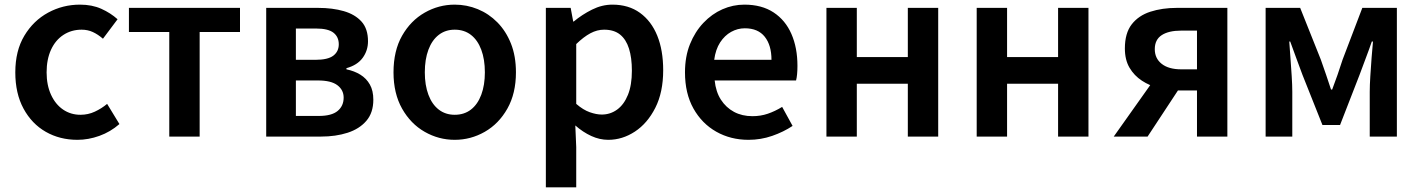

<svg xmlns="http://www.w3.org/2000/svg" viewBox="-20 -589 6126 828"><path d="M314 14Q238 14 177.5 -20.5Q117 -55 81.5 -120.5Q46 -186 46 -277Q46 -370 85 -435Q124 -500 187.5 -534.5Q251 -569 325 -569Q377 -569 417 -551Q457 -533 487 -506L424 -422Q402 -441 380 -451Q358 -461 332 -461Q288 -461 253.5 -438.5Q219 -416 200 -374.5Q181 -333 181 -277Q181 -222 200 -180.5Q219 -139 252 -116.5Q285 -94 327 -94Q360 -94 389 -107.5Q418 -121 442 -141L495 -54Q456 -20 408.5 -3Q361 14 314 14Z M710 0V-451H536V-555H1015V-451H841V0Z M1128 0V-555H1352Q1414 -555 1462.5 -541Q1511 -527 1539 -496Q1567 -465 1567 -411Q1567 -371 1544 -339.5Q1521 -308 1474 -295V-290Q1508 -283 1534 -267Q1560 -251 1575 -224.5Q1590 -198 1590 -159Q1590 -103 1560 -68Q1530 -33 1479 -16.5Q1428 0 1364 0ZM1256 -331H1340Q1394 -331 1417.5 -349Q1441 -367 1441 -398Q1441 -430 1418 -448Q1395 -466 1343 -466H1256ZM1256 -89H1355Q1410 -89 1436 -110.5Q1462 -132 1462 -168Q1462 -201 1435 -221.5Q1408 -242 1351 -242H1256Z M1941 14Q1872 14 1811.5 -20.5Q1751 -55 1714 -120.5Q1677 -186 1677 -277Q1677 -370 1714 -435Q1751 -500 1811.5 -534.5Q1872 -569 1941 -569Q1993 -569 2040.5 -549.5Q2088 -530 2125 -492.5Q2162 -455 2183.5 -401Q2205 -347 2205 -277Q2205 -186 2168 -120.5Q2131 -55 2070.5 -20.5Q2010 14 1941 14ZM1941 -94Q1982 -94 2011 -116.5Q2040 -139 2055.5 -180.5Q2071 -222 2071 -277Q2071 -333 2055.5 -374.5Q2040 -416 2011 -438.5Q1982 -461 1941 -461Q1901 -461 1872 -438.5Q1843 -416 1827.5 -374.5Q1812 -333 1812 -277Q1812 -222 1827.5 -180.5Q1843 -139 1872 -116.5Q1901 -94 1941 -94Z M2334 219V-555H2441L2452 -496H2454Q2490 -526 2533 -547.5Q2576 -569 2621 -569Q2691 -569 2740 -533.5Q2789 -498 2814.5 -435Q2840 -372 2840 -286Q2840 -191 2806 -124Q2772 -57 2718 -21.5Q2664 14 2603 14Q2566 14 2530 -2.5Q2494 -19 2461 -48L2465 45V219ZM2575 -95Q2612 -95 2641.5 -116.5Q2671 -138 2688 -180Q2705 -222 2705 -284Q2705 -340 2692.5 -379.5Q2680 -419 2654 -440Q2628 -461 2585 -461Q2555 -461 2526 -445.5Q2497 -430 2465 -399V-141Q2495 -115 2523.5 -105Q2552 -95 2575 -95Z M3208 14Q3131 14 3069 -21Q3007 -56 2970.5 -121Q2934 -186 2934 -277Q2934 -345 2955.5 -398.5Q2977 -452 3013.5 -490.5Q3050 -529 3095.5 -549Q3141 -569 3190 -569Q3265 -569 3316 -535.5Q3367 -502 3393 -442.5Q3419 -383 3419 -305Q3419 -286 3417.5 -269.5Q3416 -253 3413 -242H3062Q3067 -193 3089 -159Q3111 -125 3145.5 -106.5Q3180 -88 3225 -88Q3260 -88 3291 -98.5Q3322 -109 3353 -128L3398 -46Q3359 -20 3310 -3Q3261 14 3208 14ZM3060 -331H3307Q3307 -394 3278 -430.5Q3249 -467 3192 -467Q3161 -467 3133 -451.5Q3105 -436 3085.5 -406Q3066 -376 3060 -331Z M3544 0V-555H3675V-343H3895V-555H4026V0H3895V-228H3675V0Z M4192 0V-555H4323V-343H4543V-555H4674V0H4543V-228H4323V0Z M5142 0V-199H5061Q5020 -199 4979 -209Q4938 -219 4904.5 -241Q4871 -263 4851 -297Q4831 -331 4831 -380Q4831 -446 4860.5 -484Q4890 -522 4941 -538.5Q4992 -555 5055 -555H5273V0ZM5074 -290H5142V-457H5074Q5020 -457 4990 -437.5Q4960 -418 4960 -377Q4960 -337 4990 -313.5Q5020 -290 5074 -290ZM4783 0 4973 -268 5081 -231 4929 0Z M5438 0V-555H5587L5676 -332Q5688 -298 5699 -266Q5710 -234 5720 -203H5725Q5737 -234 5748 -266Q5759 -298 5770 -332L5855 -555H6004V0H5887V-193Q5887 -221 5889.5 -260.5Q5892 -300 5895 -340Q5898 -380 5901 -410H5896Q5884 -375 5869.5 -337Q5855 -299 5843 -266L5759 -50H5683L5597 -266Q5585 -299 5570.5 -337.5Q5556 -376 5544 -410H5540Q5542 -380 5545 -340Q5548 -300 5550.5 -260.5Q5553 -221 5553 -193V0Z"/></svg>

Font: Noto Sans TC SemiBold
Style: Regular
Weight: 600
Designer: Ryoko NISHIZUKA  (kana, bopomofo & ideographs); Paul D. Hunt (Latin, Greek & Cyrillic); Sandoll Communications , Soo-you
Foundry: Adobe
Version: Version 2.004-H2;hotconv 1.0.118;makeotfexe 2.5.65603